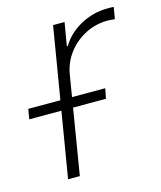

<svg xmlns="http://www.w3.org/2000/svg" viewBox="-131 -619 575 686"><g transform="rotate(-15 156.0 -276.5)"><path d="M36.6 0 127.4 -545.9H169.9L155.3 -460.4H159.2Q183.6 -502 230.5 -527.6Q277.3 -553.2 331.1 -553.2Q337.4 -553.2 342.8 -553.2Q348.1 -553.2 353.5 -552.7L346.2 -509.3Q341.8 -509.3 335.9 -510Q330.1 -510.7 321.3 -511.2Q275.9 -511.2 237.3 -491.5Q198.7 -471.7 172.6 -437.5Q146.5 -403.3 139.2 -358.9L80.1 0ZM-42 -242.7 -35.6 -279.8H249L241.7 -242.7Z"/></g></svg>

Font: Inter Tight ExtraLight
Style: Italic
Weight: 250
Italic angle: -9.39999°
Designer: Rasmus Andersson
Foundry: rsms
Version: Version 3.004